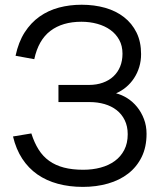

<svg xmlns="http://www.w3.org/2000/svg" viewBox="-20 -754 656 790"><path d="M583 -203.5Q583 -149 563 -108.2Q543 -67.5 507.8 -40Q472.5 -12.5 424.5 1.2Q376.5 15 321 15Q265.5 15 218.2 2.2Q171 -10.5 134 -36.2Q97 -62 71.5 -101Q46 -140 33.5 -192.5L109 -205Q121 -167 138.8 -138.8Q156.5 -110.5 182.5 -92Q208.5 -73.5 243 -64.5Q277.5 -55.5 322.5 -55.5Q361 -55.5 394.2 -64.5Q427.5 -73.5 452.2 -91.5Q477 -109.5 491.2 -137Q505.5 -164.5 505.5 -201.5Q505.5 -234.5 493.2 -259.5Q481 -284.5 459.8 -301Q438.5 -317.5 410 -325.8Q381.5 -334 349 -334H220.5V-404.5H345.5Q377.5 -404.5 403.2 -413.8Q429 -423 447 -440Q465 -457 474.5 -480.5Q484 -504 484 -533Q484 -565.5 470.5 -590Q457 -614.5 434 -631Q411 -647.5 380.2 -656Q349.5 -664.5 315 -664.5Q237 -664.5 187.5 -627Q138 -589.5 121 -510.5L44 -524.5Q56 -581 81.5 -620.8Q107 -660.5 142.8 -685.8Q178.5 -711 222.5 -722.8Q266.5 -734.5 316 -734.5Q368 -734.5 412.8 -721.8Q457.5 -709 490.2 -683.5Q523 -658 541.8 -620Q560.5 -582 560.5 -531.5Q560.5 -503 552.8 -477.8Q545 -452.5 531.2 -431.8Q517.5 -411 498.5 -395.2Q479.5 -379.5 457.5 -370Q481.5 -364 504 -349.8Q526.5 -335.5 544 -314Q561.5 -292.5 572.2 -264.5Q583 -236.5 583 -203.5Z"/></svg>

Font: Vela Sans
Style: Regular
Weight: 400
Designer: Principal design: Mikhail Sharanda - project Manrope.
Design modification: Ravid Balaliev
Foundry: Mikhail Sharanda
Version: Version 1.001;August 23, 2023;FontCreator 14.0.0.2901 64-bit